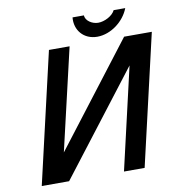

<svg xmlns="http://www.w3.org/2000/svg" viewBox="-93 -959 974 1044"><g transform="rotate(-10 394.0 -437.0)"><path d="M510 -821C476 -821 440 -845 440 -874H377C370 -804 417 -747 492 -747C568 -747 642 -805 668 -874H604C590 -844 545 -821 510 -821ZM53 0H204L637 -563L507 0H621L788 -722H635L203 -159L334 -722H220Z"/></g></svg>

Font: Perun Medium Italic
Style: Regular
Weight: 500
Italic angle: -12°
Foundry: Copyright (c) Stefan Peev, Context Ltd, 2016
Version: Version 1.026